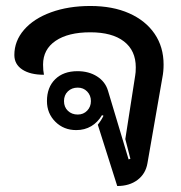

<svg xmlns="http://www.w3.org/2000/svg" viewBox="-20 -613 605 642"><path d="M307 -196Q319 -211 326 -226L321 -228Q307 -204 285 -191Q263 -178 235 -178Q193 -178 165 -206Q137 -234 137 -275Q137 -321 164.5 -348Q192 -375 239 -375Q277 -375 304.5 -357.5Q332 -340 341 -310L410 -80L416 -82L399 -148L432 -360Q434 -370 434 -388Q434 -444 394.5 -474.5Q355 -505 282 -505Q208 -505 166 -476.5Q124 -448 124 -397Q124 -377 127 -363Q81 -363 54.5 -380.5Q28 -398 28 -429Q28 -476 60.5 -513.5Q93 -551 151 -572Q209 -593 282 -593Q357 -593 412 -568.5Q467 -544 497 -500Q527 -456 527 -397Q527 -374 523 -354L473 -67Q467 -32 440 -11.5Q413 9 372 9ZM284 -275Q284 -294 271.5 -307Q259 -320 240 -320Q220 -320 207 -307.5Q194 -295 194 -275Q194 -255 207 -242.5Q220 -230 240 -230Q259 -230 271.5 -243Q284 -256 284 -275Z"/></svg>

Font: K2D Medium
Style: Regular
Weight: 500
Designer: Katatrad Aksorn Co.,Ltd.
Foundry: Cadson Demak Co.,Ltd.
Version: Version 1.000; ttfautohint (v1.6)